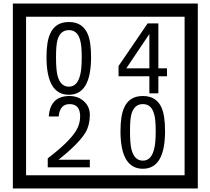

<svg xmlns="http://www.w3.org/2000/svg" viewBox="-20 -980 1195 1090"><path d="M1103 90H53V-960H1103ZM1028 15V-885H128V15ZM497 -656Q497 -442 371 -442Q244 -442 244 -656Q244 -744 265 -789Q294 -855 371 -855Q448 -855 477 -789Q497 -745 497 -656ZM444 -656Q444 -723 435 -752Q420 -809 371 -809Q322 -809 306 -752Q298 -723 298 -656Q298 -587 306 -553Q322 -488 371 -488Q419 -488 435 -554Q444 -587 444 -656ZM928 -547H879V-450H828V-547H653V-605L818 -847H879V-592H928ZM828 -592V-787L697 -592ZM490 -30H251V-81Q372 -173 412 -238Q435 -276 435 -319Q435 -389 375 -389Q320 -389 313 -319H257Q265 -435 375 -435Q423 -435 456.5 -405Q490 -375 490 -327Q490 -271 466 -229Q428 -165 312 -73H490ZM917 -236Q917 -22 791 -22Q664 -22 664 -236Q664 -324 685 -369Q714 -435 791 -435Q868 -435 897 -369Q917 -325 917 -236ZM864 -236Q864 -303 855 -332Q840 -389 791 -389Q742 -389 726 -332Q718 -303 718 -236Q718 -167 726 -133Q742 -68 791 -68Q839 -68 855 -134Q864 -167 864 -236Z"/></svg>

Font: Unicode BMP Fallback SIL
Style: Regular
Weight: 400
Foundry: NRSI, SIL International
Version: Version 5.1 Based on Unicode 5.1